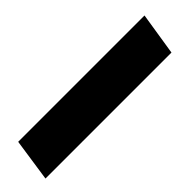

<svg xmlns="http://www.w3.org/2000/svg" viewBox="-25 -70 403 403"><g transform="rotate(-45 176.5 131.5)"><path d="M-21 179 -7 84H368L353 179Z"/></g></svg>

Font: Azeri Sans SemiBold
Style: Italic
Weight: 600
Designer: Hector Gatti & Omnibus-Type (original fonts) / Cristiano Sobral (main changes and remastering)
Foundry: Omnibus-Type
Version: Version 0.07;August 21, 2020;FontCreator 13.0.0.2681 64-bit;